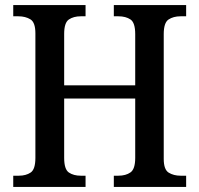

<svg xmlns="http://www.w3.org/2000/svg" viewBox="-20 -734 783 754"><path d="M32 0V-44H54Q82 -44 100.5 -56.5Q119 -69 119 -114V-603Q119 -646 99.5 -658Q80 -670 52 -670H32V-714H316V-670H297Q269 -670 250.5 -657.5Q232 -645 232 -601V-399H511V-600Q511 -645 492.5 -657.5Q474 -670 445 -670H427V-714H711V-670H689Q661 -670 642 -657.5Q623 -645 623 -600V-110Q623 -68 642.5 -56Q662 -44 689 -44H711V0H427V-44H445Q474 -44 492.5 -57Q511 -70 511 -114V-347H232V-114Q232 -69 250.5 -56.5Q269 -44 297 -44H316V0Z"/></svg>

Font: Noto Serif Thai SemiCondensed Medium
Style: Regular
Weight: 500
Width: 4
Designer: Monotype Design Team
Foundry: Monotype Imaging Inc.
Version: Version 2.002; ttfautohint (v1.8.4.7-5d5b)